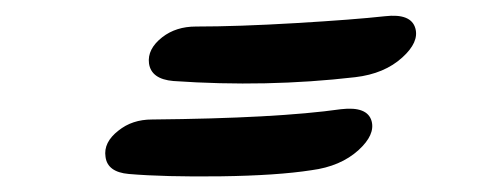

<svg xmlns="http://www.w3.org/2000/svg" viewBox="-20 -387 640 246"><path d="M231 -353Q284.7 -353 358.9 -357.4Q433.1 -361.8 473.1 -366.2Q506.8 -370.1 512.2 -350.6Q517.1 -333 495.6 -313.5Q472.7 -292.5 435.1 -288.1Q321.3 -274.9 202.1 -283.2Q173.8 -285.6 170.9 -305.7Q168.5 -324.2 188 -339.4Q205.6 -353 231 -353ZM174.8 -233.9Q334.5 -235.4 417 -247.1Q450.7 -251 456.1 -231.9Q460.9 -214.4 439.5 -194.8Q416.5 -173.8 378.9 -168.9Q335 -162.1 262.9 -161.1Q190.9 -160.2 145 -164.1Q117.7 -166.5 115.2 -186Q112.3 -204.6 131.8 -219.7Q149.4 -233.9 174.8 -233.9Z"/></svg>

Font: Florida Vibes
Style: Regular
Weight: 400
Italic angle: -30°
Designer: Turbologo.com
Foundry: Turbologo.com
Version: Version 1.000;hotconv 1.0.109;makeotfexe 2.5.65596